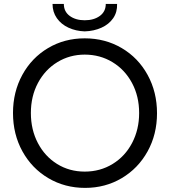

<svg xmlns="http://www.w3.org/2000/svg" viewBox="-20 -916 836 944"><path d="M43.9 -360.4Q43.9 -463.9 89.8 -547.9Q135.7 -631.8 216.3 -679.7Q296.9 -727.5 396.5 -727.5Q497.1 -727.5 578.4 -679.7Q659.7 -631.8 705.8 -547.6Q752 -463.4 752 -359.4Q752 -255.4 705.6 -171.6Q659.2 -87.9 578.4 -40Q497.6 7.8 398.4 7.8Q298.8 7.8 217.8 -40Q136.7 -87.9 90.3 -171.9Q43.9 -255.9 43.9 -360.4ZM664.1 -360.4Q664.1 -442.9 628.9 -508.3Q593.8 -573.7 532.7 -610.6Q471.7 -647.5 396.5 -647.5Q322.8 -647.5 262.2 -610.6Q201.7 -573.7 166.7 -508.3Q131.8 -442.9 131.8 -360.4Q131.8 -278.3 166.3 -212.6Q200.7 -147 261 -109.6Q321.3 -72.3 396.5 -72.3Q472.7 -72.3 533.9 -109.9Q595.2 -147.5 629.6 -213.4Q664.1 -279.3 664.1 -360.4ZM238.3 -896.5H293.9Q293.9 -858.9 323 -837.6Q352.1 -816.4 396.5 -816.4Q441.4 -816.4 470.7 -837.6Q500 -858.9 500 -896.5H555.7Q557.1 -856.4 536.4 -826.4Q515.6 -796.4 478.8 -779.8Q441.9 -763.2 396.5 -761.7Q353 -763.2 316.9 -779.8Q280.8 -796.4 259.5 -826.7Q238.3 -856.9 238.3 -896.5Z"/></svg>

Font: Reddit Sans Strawberry
Style: Regular
Weight: 400
Designer: Stephen Hutchings
Foundry: Reddit
Version: Version 1.013